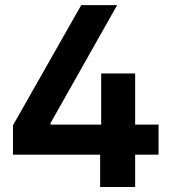

<svg xmlns="http://www.w3.org/2000/svg" viewBox="-20 -748 686 768"><path d="M31.9 -129.2V-246.8L304.9 -727.5H448.6L182 -255.4V-249.5H614.2V-129.2ZM380.5 0V-164.3L384.7 -217.7V-454.1H520.6V0Z"/></svg>

Font: Inter Variable LoSnoCo
Style: Regular
Weight: 400
Designer: Rasmus Andersson
Foundry: rsms
Version: Version 4.000;git-a52131595; featfreeze: case,dlig,ss01,ss02